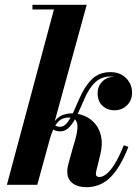

<svg xmlns="http://www.w3.org/2000/svg" viewBox="-20 -770 584 800"><path d="M8.7 0 204.7 -730.5H115.2V-750H341.3L135.3 0ZM339.5 10Q304.5 10 282.4 -6.5Q260.3 -23 260.3 -55.7Q260.3 -65.3 262.5 -76.6Q264.8 -88 267.8 -97.5L281.5 -147Q288 -167.8 294.4 -190.9Q300.8 -214 302.5 -234.4Q304.3 -254.8 296.6 -267.5Q289 -280.3 266.8 -280.3Q241.8 -280.3 226.5 -266.5Q211.3 -252.8 202.4 -232Q193.5 -211.3 187.3 -190H175.8Q186.5 -233 201.8 -256.4Q217 -279.7 236.5 -288.6Q256 -297.5 279 -297.5Q308 -297.5 333.6 -286.4Q359.3 -275.2 377.1 -253.6Q395 -232 401.5 -200.6Q408 -169.2 398.5 -128.5L380.8 -56.3Q380.3 -53.3 379.9 -50Q379.5 -46.8 379.5 -45.3Q379.5 -32.5 394 -32.5Q407.3 -32.5 423 -44.5Q438.8 -56.5 457.1 -85.4Q475.5 -114.3 495.8 -164.8L514.8 -158Q481.8 -72.7 440.3 -31.4Q398.8 10 339.5 10ZM230.3 -222.7Q220.3 -222.7 211.6 -225.7Q203 -228.7 196.8 -233.7L204 -252.7Q208.8 -247 215.1 -244.4Q221.5 -241.7 230.3 -241.7Q246.8 -241.7 260 -258.6Q273.3 -275.5 285.5 -302.5Q297.8 -329.5 310.8 -359.5Q333 -410.5 363 -440Q393 -469.5 440.8 -469.5Q467.8 -469.5 487.8 -457.9Q507.8 -446.2 519 -427Q530.3 -407.7 530.3 -385Q530.3 -351.7 509 -331.1Q487.8 -310.5 457.5 -310.5Q426.8 -310.5 406.8 -329.5Q386.7 -348.5 386.7 -381.5Q386.7 -410.5 406.1 -430.1Q425.5 -449.8 454 -449.8Q469.8 -449.8 487.1 -441.9Q504.5 -434 516.9 -419.5Q529.3 -405 529.3 -385H510Q510 -402.5 501.6 -417.6Q493.3 -432.7 477.5 -442Q461.8 -451.2 439.8 -451.2Q402.8 -451.2 376.6 -427Q350.5 -402.7 330.8 -355.7Q317 -323.5 302.8 -292.9Q288.5 -262.2 271.1 -242.5Q253.8 -222.7 230.3 -222.7Z"/></svg>

Font: Bodoni Moda
Style: Italic
Weight: 400
Italic angle: -13°
Designer: Owen Earl
Foundry: indestructible type
Version: Version 2.005